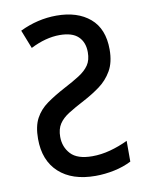

<svg xmlns="http://www.w3.org/2000/svg" viewBox="-83 -786 666 857"><g transform="rotate(-10 250.0 -357.5)"><path d="M281 10Q175 10 115.5 -44.5Q56 -99 56 -197Q56 -254 75 -289.5Q94 -325 129 -350Q164 -375 211 -400Q253 -422 282 -440.5Q311 -459 326.5 -481.5Q342 -504 342 -540Q342 -585 315 -611Q288 -637 231 -637Q168 -637 99 -602L66 -686Q147 -725 232 -725Q327 -725 383.5 -677Q440 -629 440 -535Q440 -477 418 -439Q396 -401 361 -375.5Q326 -350 286 -329Q244 -307 214.5 -288.5Q185 -270 170 -247Q155 -224 155 -189Q155 -143 184.5 -111Q214 -79 282 -79Q322 -79 363 -90Q404 -101 444 -120V-26Q409 -8 366 1Q323 10 281 10Z"/></g></svg>

Font: Noto Sans Mono ExtraCondensed Medium
Style: Regular
Weight: 500
Width: 2
Designer: Monotype Design Team
Foundry: Monotype Imaging Inc.
Version: Version 2.014